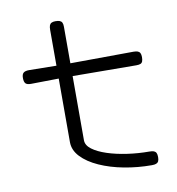

<svg xmlns="http://www.w3.org/2000/svg" viewBox="-74 -696 715 775"><g transform="rotate(-10 283.0 -309.0)"><path d="M487 11Q429 11 373.5 0.5Q318 -10 273.5 -30Q229 -50 203 -77.5Q177 -105 177 -138V-598Q177 -610 179.5 -616.5Q182 -623 188 -626Q194 -629 204 -629Q215 -629 221.5 -626.5Q228 -624 231 -618Q234 -612 234 -601V-136Q234 -115 256 -98.5Q278 -82 314.5 -70Q351 -58 396 -51.5Q441 -45 486 -45Q498 -45 504.5 -42.5Q511 -40 514 -34Q517 -28 517 -17Q517 -6 514 0Q511 6 504.5 8.5Q498 11 487 11ZM65 -453 203 -451 493 -453Q504 -453 510.5 -450.5Q517 -448 520 -442Q523 -436 523 -426Q523 -415 520.5 -408.5Q518 -402 512 -399.5Q506 -397 495 -397L203 -399L63 -397Q47 -397 41 -403.5Q35 -410 35 -426Q35 -441 42 -447Q49 -453 65 -453Z"/></g></svg>

Font: Fredoka Expanded Light
Style: Regular
Weight: 300
Width: 7
Designer: Ben Nathan
Foundry: Milena B. Brandão, Ben Nathan
Version: Version 2.001